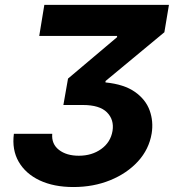

<svg xmlns="http://www.w3.org/2000/svg" viewBox="-20 -747 704 777"><path d="M36.2 -205.6H191.4Q187.9 -164.4 218.4 -140.6Q248.9 -116.8 299 -116.8Q351.9 -116.8 389.7 -144Q427.6 -171.2 435.4 -217.3Q442.5 -262.8 412.8 -292.4Q383.2 -322.1 315.3 -322.1H236.5L255.3 -429L453.8 -596.6V-601.6H138.8L159.4 -727.3H663.7L645.2 -616.5L407 -419V-413.4Q482.2 -405.9 525.9 -375.2Q569.6 -344.5 585.6 -300.1Q601.6 -255.7 593.8 -207Q583.1 -142.8 538.4 -93.9Q493.6 -45.1 425.8 -17.6Q358 9.9 277.3 9.9Q197.8 9.9 140.6 -17Q83.5 -44 55.6 -92.5Q27.7 -141 36.2 -205.6Z"/></svg>

Font: Inter UI
Style: Bold Italic
Weight: 700
Italic angle: 9.39999°
Designer: Rasmus Andersson
Foundry: rsms
Version: 3.2;8d6f07862